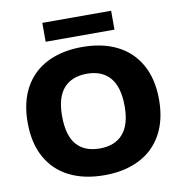

<svg xmlns="http://www.w3.org/2000/svg" viewBox="-98 -1020 1059 1121"><g transform="rotate(-10 431.5 -459.5)"><path d="M42 -370Q42 -492 89.5 -577.2Q137 -662.5 224.5 -706.2Q312 -750 431.5 -750Q551 -750 638.5 -706Q726 -662 773.5 -576.5Q821 -491 821 -370Q821 -249 773.5 -163.5Q726 -78 638.2 -34Q550.5 10 431.5 10Q312 10 224.5 -33.8Q137 -77.5 89.5 -162.8Q42 -248 42 -370ZM616.5 -366.5Q616.5 -480.5 568.8 -536Q521 -591.5 431.5 -591.5Q342.5 -591.5 294.5 -537.8Q246.5 -484 246.5 -373.5Q246.5 -258 293.8 -203.2Q341 -148.5 431.5 -148.5Q521 -148.5 568.8 -202.8Q616.5 -257 616.5 -366.5ZM227.5 -817V-929H635.5V-817Z"/></g></svg>

Font: Encode Sans Semi Expanded ExBd
Style: Regular
Weight: 800
Width: 6
Designer: Multiple Designers
Foundry: Impallari Type
Version: Version 2.000